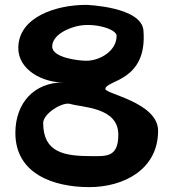

<svg xmlns="http://www.w3.org/2000/svg" viewBox="-20 -761 711 787"><path d="M268 -335C319 -320 465 -321.7 465 -209C465 -115.4 414.9 -121 356 -121C245.5 -121 157 -134.4 157 -257C157 -295.3 235.8 -344.5 268 -335ZM307 -656C374 -667 458 -640.9 458 -614C458 -551.4 388.5 -512 334 -512C301.3 -512 194 -524.5 194 -570C194 -619.5 265 -649 307 -656ZM568 -636C560.2 -732.9 338 -741 332 -741C211.3 -741 55 -691.8 55 -564C55 -473.2 156.6 -423 238 -423C121.3 -423 43 -340.2 43 -216C43 -47.6 200.6 6 346 6C486.2 6 628 -65.6 628 -225C628 -340.5 412 -376.3 412 -396C412 -433.8 585 -425 568 -636Z"/></svg>

Font: Rocketfuel
Style: Regular
Weight: 400
Designer: Mew Too
Foundry: Cannot Into Space Fonts.
Version: Version 0.27